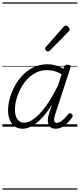

<svg xmlns="http://www.w3.org/2000/svg" viewBox="-20 -1053 663 1596"><path d="M168 17Q131 17 104 -1.5Q77 -20 62 -54.5Q47 -89 47 -136Q47 -182 61 -234Q75 -286 102 -336.5Q129 -387 169 -428.5Q209 -470 261 -494.5Q313 -519 376 -519Q408 -519 442.5 -509.5Q477 -500 507 -481L512 -497Q516 -508 522.5 -511.5Q529 -515 542 -515Q560 -515 565 -508Q570 -501 565 -489L438 -100Q431 -77 430 -62Q429 -47 434.5 -39.5Q440 -32 452 -32Q469 -32 485.5 -43Q502 -54 518 -70.5Q534 -87 546 -103Q552 -111 558 -112.5Q564 -114 573 -107Q583 -101 584 -94Q585 -87 581 -80Q569 -62 548.5 -39Q528 -16 501 0.5Q474 17 442 17Q419 17 404.5 8Q390 -1 383.5 -17Q377 -33 377.5 -54Q378 -75 385 -100Q392 -120 398.5 -141.5Q405 -163 412 -184Q368 -113 325 -68.5Q282 -24 242.5 -3.5Q203 17 168 17ZM104 -141Q104 -109 113 -84.5Q122 -60 139 -46.5Q156 -33 181 -33Q219 -33 265 -67.5Q311 -102 361 -170.5Q411 -239 462 -342L492 -436Q456 -457 426.5 -463.5Q397 -470 369 -470Q319 -470 277 -448Q235 -426 203 -390.5Q171 -355 149 -311.5Q127 -268 115.5 -223.5Q104 -179 104 -141ZM378 -625Q372 -625 363.5 -632Q355 -639 355 -646Q355 -650 356.5 -654Q358 -658 362 -663L506 -827Q512 -835 516.5 -837.5Q521 -840 526 -840Q533 -840 541 -835Q549 -830 554 -822.5Q559 -815 559 -808Q559 -803 557.5 -799.5Q556 -796 551 -792L396 -634Q386 -625 378 -625ZM0 513H623V523H0ZM0 -20H623V0H0ZM0 -505H623V-500H0ZM0 -1033H623V-1023H0Z"/></svg>

Font: Playwrite IN Guides
Style: Regular
Weight: 400
Designer: Veronika Burian, José Scaglione
Foundry: TypeTogether
Version: Version 1.003